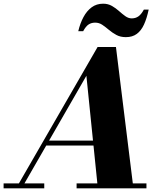

<svg xmlns="http://www.w3.org/2000/svg" viewBox="-68 -1019 882 1039"><path d="M19 0 460 -764.5H559.5L654 0H461.5L399.5 -609L49 0ZM-48.5 0V-26.5H171.5V0ZM346.5 0V-26.5H724.5V0ZM181 -231.5V-258H511V-231.5ZM613 -818Q583.5 -818 561.5 -830Q539.5 -842 521.2 -857.5Q503 -873 485.5 -884.8Q468 -896.5 447 -896.5Q427 -896.5 411.8 -886.8Q396.5 -877 382 -850H355.5Q365.5 -892.5 383.5 -926.2Q401.5 -960 428 -979.5Q454.5 -999 490 -999Q516.5 -999 537.5 -987Q558.5 -975 576 -959.2Q593.5 -943.5 610.2 -931.5Q627 -919.5 645 -919.5Q665 -919.5 680.5 -930Q696 -940.5 710.5 -967H736.5Q726.5 -919.5 711.2 -886.2Q696 -853 672.2 -835.5Q648.5 -818 613 -818Z"/></svg>

Font: Bodoni Moda 9pt ExtraBold
Style: Italic
Weight: 800
Italic angle: -13°
Designer: Owen Earl
Foundry: indestructible type
Version: Version 2.004